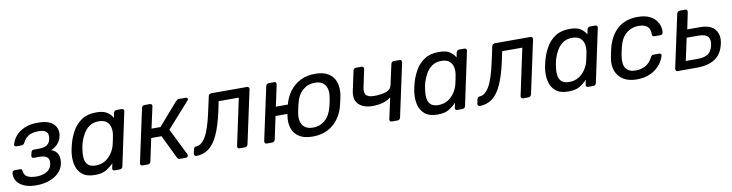

<svg xmlns="http://www.w3.org/2000/svg" viewBox="-21 -1104 6436 1688"><g transform="rotate(-10 3196.5 -260.0)"><path d="M208 10Q149 10 110.5 -4.5Q72 -19 50.5 -41.5Q29 -64 22 -88.5Q15 -113 19 -134Q20 -143 27 -148.5Q34 -154 43 -154H89Q108 -154 109 -135Q113 -95 143.5 -80.5Q174 -66 224 -66Q272 -66 310.5 -86Q349 -106 358 -149Q376 -232 280 -232H226Q216 -232 211 -238Q206 -244 208 -254L214 -281Q219 -303 241 -303H289Q330 -303 355.5 -319Q381 -335 388 -370Q393 -391 389.5 -410.5Q386 -430 367.5 -442.5Q349 -455 308 -455Q250 -455 217.5 -435Q185 -415 167 -377Q156 -358 138 -358H92Q84 -358 79 -363Q74 -368 76 -377Q86 -417 115.5 -452Q145 -487 194.5 -508.5Q244 -530 314 -530Q389 -530 427.5 -507Q466 -484 478 -450.5Q490 -417 483 -384Q475 -344 452 -317Q429 -290 389 -271Q431 -257 446.5 -222Q462 -187 451 -137Q442 -93 408.5 -60Q375 -27 323.5 -8.5Q272 10 208 10Z M730 10Q657 10 617 -23.5Q577 -57 565 -112Q553 -167 563 -230Q566 -246 569 -260Q572 -274 576 -290Q592 -352 623 -407Q654 -462 705.5 -496Q757 -530 834 -530Q898 -530 930.5 -508.5Q963 -487 981 -456L989 -497Q995 -520 1017 -520H1062Q1072 -520 1077.5 -513.5Q1083 -507 1081 -497L980 -23Q975 0 953 0H907Q897 0 891.5 -6.5Q886 -13 889 -23L898 -65Q866 -33 830 -11.5Q794 10 730 10ZM751 -71Q801 -71 837.5 -94Q874 -117 897 -152.5Q920 -188 929 -225Q933 -241 937.5 -263Q942 -285 945 -302Q952 -337 946 -371Q940 -405 915.5 -427Q891 -449 842 -449Q795 -449 761.5 -426.5Q728 -404 706.5 -367.5Q685 -331 672 -289Q668 -274 665 -260Q662 -246 660 -231Q653 -189 656.5 -152.5Q660 -116 682 -93.5Q704 -71 751 -71Z M1156 0Q1146 0 1140.5 -6.5Q1135 -13 1137 -23L1239 -497Q1244 -520 1266 -520H1313Q1323 -520 1328.5 -513.5Q1334 -507 1332 -497L1290 -305H1370L1544 -505Q1550 -511 1557 -515.5Q1564 -520 1574 -520H1633Q1651 -520 1650 -504Q1650 -500 1643 -492L1443 -268L1561 -29Q1565 -22 1563 -16Q1560 0 1540 0H1490Q1474 0 1466 -15L1365 -224H1273L1230 -23Q1225 0 1203 0Z M1637 0Q1627 0 1621.5 -7Q1616 -14 1618 -24L1626 -61Q1631 -83 1651 -83Q1698 -85 1736 -149.5Q1774 -214 1807 -369L1835 -497Q1836 -507 1844 -513.5Q1852 -520 1862 -520H2180Q2190 -520 2195 -513.5Q2200 -507 2199 -497L2097 -23Q2095 -13 2087.5 -6.5Q2080 0 2070 0H2022Q2012 0 2007 -6.5Q2002 -13 2004 -23L2093 -440H1913L1896 -358Q1868 -229 1832 -150Q1796 -71 1747.5 -35.5Q1699 0 1637 0Z M2675 10Q2599 10 2554 -19Q2509 -48 2492.5 -99.5Q2476 -151 2488 -217Q2488 -221 2489 -225H2383L2340 -23Q2338 -13 2330.5 -6.5Q2323 0 2313 0H2265Q2255 0 2250 -6.5Q2245 -13 2246 -23L2348 -497Q2350 -507 2357.5 -513.5Q2365 -520 2375 -520H2423Q2433 -520 2438 -513.5Q2443 -507 2441 -497L2400 -305H2507Q2524 -371 2562 -421.5Q2600 -472 2657 -501Q2714 -530 2789 -530Q2863 -530 2908.5 -501Q2954 -472 2970.5 -420.5Q2987 -369 2976 -303Q2973 -287 2967 -260Q2961 -233 2957 -217Q2941 -151 2903 -99.5Q2865 -48 2808 -19Q2751 10 2675 10ZM2691 -67Q2753 -67 2798.5 -106.5Q2844 -146 2863 -222Q2867 -237 2872 -260Q2877 -283 2879 -298Q2892 -374 2863.5 -413.5Q2835 -453 2773 -453Q2711 -453 2665 -413.5Q2619 -374 2601 -298Q2597 -283 2592 -260Q2587 -237 2584 -222Q2571 -146 2600 -106.5Q2629 -67 2691 -67Z M3382 0Q3372 0 3366.5 -6.5Q3361 -13 3363 -23L3404 -211Q3371 -186 3330.5 -174.5Q3290 -163 3241 -163Q3159 -163 3116 -205Q3073 -247 3091 -328L3127 -497Q3132 -520 3154 -520H3203Q3213 -520 3218.5 -513.5Q3224 -507 3222 -497L3189 -341Q3178 -290 3198 -269Q3218 -248 3269 -248Q3332 -248 3375 -263Q3418 -278 3426 -318L3465 -497Q3470 -520 3492 -520H3542Q3552 -520 3557.5 -513.5Q3563 -507 3561 -497L3459 -23Q3454 0 3432 0Z M3789 10Q3716 10 3676 -23.5Q3636 -57 3624 -112Q3612 -167 3622 -230Q3625 -246 3628 -260Q3631 -274 3635 -290Q3651 -352 3682 -407Q3713 -462 3764.5 -496Q3816 -530 3893 -530Q3957 -530 3989.5 -508.5Q4022 -487 4040 -456L4048 -497Q4054 -520 4076 -520H4121Q4131 -520 4136.5 -513.5Q4142 -507 4140 -497L4039 -23Q4034 0 4012 0H3966Q3956 0 3950.5 -6.5Q3945 -13 3948 -23L3957 -65Q3925 -33 3889 -11.5Q3853 10 3789 10ZM3810 -71Q3860 -71 3896.5 -94Q3933 -117 3956 -152.5Q3979 -188 3988 -225Q3992 -241 3996.5 -263Q4001 -285 4004 -302Q4011 -337 4005 -371Q3999 -405 3974.5 -427Q3950 -449 3901 -449Q3854 -449 3820.5 -426.5Q3787 -404 3765.5 -367.5Q3744 -331 3731 -289Q3727 -274 3724 -260Q3721 -246 3719 -231Q3712 -189 3715.5 -152.5Q3719 -116 3741 -93.5Q3763 -71 3810 -71Z M4168 0Q4158 0 4152.5 -7Q4147 -14 4149 -24L4157 -61Q4162 -83 4182 -83Q4229 -85 4267 -149.5Q4305 -214 4338 -369L4366 -497Q4367 -507 4375 -513.5Q4383 -520 4393 -520H4711Q4721 -520 4726 -513.5Q4731 -507 4730 -497L4628 -23Q4626 -13 4618.5 -6.5Q4611 0 4601 0H4553Q4543 0 4538 -6.5Q4533 -13 4535 -23L4624 -440H4444L4427 -358Q4399 -229 4363 -150Q4327 -71 4278.5 -35.5Q4230 0 4168 0Z M4957 10Q4884 10 4844 -23.5Q4804 -57 4792 -112Q4780 -167 4790 -230Q4793 -246 4796 -260Q4799 -274 4803 -290Q4819 -352 4850 -407Q4881 -462 4932.5 -496Q4984 -530 5061 -530Q5125 -530 5157.5 -508.5Q5190 -487 5208 -456L5216 -497Q5222 -520 5244 -520H5289Q5299 -520 5304.5 -513.5Q5310 -507 5308 -497L5207 -23Q5202 0 5180 0H5134Q5124 0 5118.5 -6.5Q5113 -13 5116 -23L5125 -65Q5093 -33 5057 -11.5Q5021 10 4957 10ZM4978 -71Q5028 -71 5064.5 -94Q5101 -117 5124 -152.5Q5147 -188 5156 -225Q5160 -241 5164.5 -263Q5169 -285 5172 -302Q5179 -337 5173 -371Q5167 -405 5142.5 -427Q5118 -449 5069 -449Q5022 -449 4988.5 -426.5Q4955 -404 4933.5 -367.5Q4912 -331 4899 -289Q4895 -274 4892 -260Q4889 -246 4887 -231Q4880 -189 4883.5 -152.5Q4887 -116 4909 -93.5Q4931 -71 4978 -71Z M5566 10Q5499 10 5452 -17.5Q5405 -45 5384 -96.5Q5363 -148 5376 -220Q5379 -235 5384 -260Q5389 -285 5393 -300Q5420 -408 5489 -469Q5558 -530 5667 -530Q5726 -530 5765 -513.5Q5804 -497 5826 -471Q5848 -445 5856.5 -415.5Q5865 -386 5862 -360Q5860 -337 5838 -337H5786Q5765 -337 5765 -358Q5767 -407 5739.5 -429Q5712 -451 5663 -451Q5603 -451 5555.5 -414Q5508 -377 5487 -295Q5483 -279 5479 -259.5Q5475 -240 5472 -225Q5458 -143 5485 -106Q5512 -69 5572 -69Q5618 -69 5657 -89Q5696 -109 5722 -158Q5728 -170 5733.5 -174.5Q5739 -179 5750 -179H5801Q5811 -179 5815.5 -172.5Q5820 -166 5817 -156Q5810 -131 5792 -102Q5774 -73 5743.5 -47.5Q5713 -22 5669 -6Q5625 10 5566 10Z M5934 0Q5924 0 5919 -6.5Q5914 -13 5915 -23L6017 -497Q6019 -507 6026.5 -513.5Q6034 -520 6044 -520H6092Q6102 -520 6107 -513.5Q6112 -507 6111 -497L6080 -346H6191Q6287 -347 6326.5 -297.5Q6366 -248 6349 -172Q6331 -84 6270 -42Q6209 0 6105 0ZM6019 -75H6124Q6185 -75 6217.5 -96.5Q6250 -118 6262 -172Q6273 -224 6251 -249.5Q6229 -275 6167 -275H6062Z"/></g></svg>

Font: Lubike
Style: Italic
Weight: 400
Italic angle: -12°
Foundry: Honoka55
Version: Version 1.000;July 22, 2022;FontCreator 14.0.0.2862 64-bit